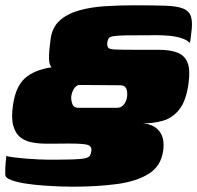

<svg xmlns="http://www.w3.org/2000/svg" viewBox="-27 -485 745 725"><path d="M-3 104Q7 107 27.5 109.5Q48 112 72.5 114Q97 116 120 117Q143 118 156 118Q215 118 247.5 117Q280 116 294.5 112.5Q309 109 313 102Q317 95 318 84Q320 67 304 62Q288 57 232 57Q212 57 180.5 57.5Q149 58 129 57Q108 56 86.5 51Q65 46 48 32Q31 18 23 -11Q15 -40 22 -88Q32 -158 67 -189.5Q102 -221 168 -231Q158 -240 158 -266.5Q158 -293 164 -337Q170 -382 198.5 -407.5Q227 -433 271 -445.5Q315 -458 368.5 -461.5Q422 -465 478 -465Q551 -465 596.5 -463.5Q642 -462 665 -452.5Q688 -443 694.5 -421Q701 -399 695 -358Q693 -340 692 -333.5Q691 -327 690 -323Q678 -335 656.5 -341.5Q635 -348 611.5 -350Q588 -352 570.5 -352Q553 -352 548 -352Q486 -352 452 -351.5Q418 -351 402.5 -348.5Q387 -346 383.5 -340.5Q380 -335 378 -325Q377 -311 381.5 -305Q386 -299 409.5 -298Q433 -297 487 -297Q509 -297 530 -297Q551 -297 572 -297Q615 -297 642.5 -286.5Q670 -276 681 -249Q692 -222 685 -171Q676 -104 650 -71.5Q624 -39 588 -29Q552 -19 511 -19Q552 -17 574 9.5Q596 36 589 85Q581 142 535 171Q489 200 414.5 210Q340 220 245 220Q230 220 200.5 219Q171 218 136 215.5Q101 213 69 208Q37 203 15.5 195Q-6 187 -7 175Q-8 152 -5.5 128.5Q-3 105 -3 104ZM416 -78Q432 -78 442 -92Q452 -106 453 -122Q455 -138 449.5 -150.5Q444 -163 428 -163L302 -164Q297 -164 291.5 -164Q286 -164 280.5 -164Q275 -164 269 -164Q258 -160 251 -147.5Q244 -135 242 -121Q241 -105 246.5 -91.5Q252 -78 267 -78Z"/></svg>

Font: Genos Thin Black
Style: Italic
Weight: 900
Italic angle: -8°
Version: Version 1.010